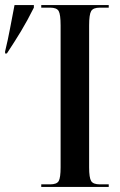

<svg xmlns="http://www.w3.org/2000/svg" viewBox="-49 -734 473 754"><path d="M113 0H378V-10H343Q317 -10 309 -23Q301 -36 301 -77V-634Q301 -677 309 -690.5Q317 -704 343 -704H378V-714H113V-704H148Q174 -704 181.5 -690.5Q189 -677 189 -634V-77Q189 -36 181.5 -23Q174 -10 148 -10H113ZM-29 -524H-22Q9 -571 33.5 -611.5Q58 -652 84 -704V-714H8Q-1 -668 -9.5 -622.5Q-18 -577 -29 -532Z"/></svg>

Font: Noto Serif Display Condensed Semi
Style: Regular
Weight: 600
Width: 3
Designer: Monotype Design Team
Foundry: Monotype Imaging Inc.
Version: Version 1.900